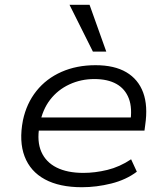

<svg xmlns="http://www.w3.org/2000/svg" viewBox="-20 -776 697 804"><path d="M323 8Q229 8 168 -25Q107 -58 83 -121Q59 -184 76 -272Q91 -343 132.5 -395Q174 -447 237.5 -475Q301 -503 380 -503Q459 -503 509 -473.5Q559 -444 579.5 -388.5Q600 -333 588 -252L585 -229H121L130 -284H552L525 -261Q535 -323 519.5 -363.5Q504 -404 467.5 -424.5Q431 -445 375 -445Q319 -445 270.5 -422.5Q222 -400 190 -358.5Q158 -317 147 -258L145 -247Q134 -184 153 -140.5Q172 -97 217 -74.5Q262 -52 329 -52Q378 -52 429.5 -64.5Q481 -77 529 -109L553 -57Q508 -23 446 -7.5Q384 8 323 8ZM369 -560 271 -756H355L425 -560Z"/></svg>

Font: Nunito Sans 7pt SemiExpanded Light
Style: Italic
Weight: 300
Width: 6
Italic angle: -9°
Designer: Vernon Adams
Foundry: Vernon Adams
Version: Version 3.101;gftools[0.9.27]